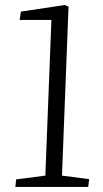

<svg xmlns="http://www.w3.org/2000/svg" viewBox="-20 -742 408 762"><path d="M184 -663H58L63 -696L237 -722L252 -716L226 -45L334 -31L330 0H41L44 -30L160 -45Z"/></svg>

Font: Literata 36pt Light
Style: Italic
Weight: 300
Italic angle: -2°
Designer: Latin by Veronika Burian and Jose Scaglione. Greek by Irene Vlachou. Cyrillic by Vera Evstafieva
Foundry: TypeTogether
Version: Version 3.002